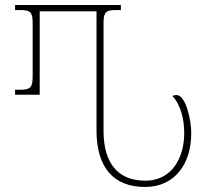

<svg xmlns="http://www.w3.org/2000/svg" viewBox="-20 -734 814 764"><path d="M557 10C675 10 741 -81 741 -204C741 -258 719 -356 682 -356C676 -356 670 -354 666 -352C701 -315 713 -256 713 -204C713 -106 664 -15 558 -15C450 -15 392 -84 392 -213V-639C392 -684 399 -694 441 -694H461V-714H40V-694H61C103 -694 110 -684 110 -639V-432C110 -388 103 -377 61 -377H40V-357H138V-689H364V-215C364 -65 434 10 557 10Z"/></svg>

Font: Noto Serif Georgian Condensed Thin
Style: Regular
Weight: 100
Width: 3
Designer: Monotype Design Team, Akaki Razmadze
Foundry: Google LLC
Version: Version 2.003